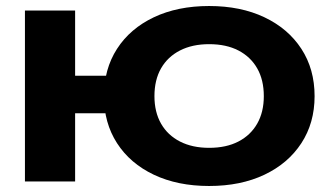

<svg xmlns="http://www.w3.org/2000/svg" viewBox="-20 -604 1101 639"><path d="M676 15Q571 15 492 -22.5Q413 -60 369.5 -127.5Q326 -195 326 -284Q326 -374 369.5 -441.5Q413 -509 492 -546.5Q571 -584 676 -584Q781 -584 860 -546.5Q939 -509 983 -441.5Q1027 -374 1027 -284Q1027 -195 983 -127.5Q939 -60 860 -22.5Q781 15 676 15ZM63 0V-569H230V0ZM157 -227V-352H432V-227ZM676 -112Q733 -112 773.5 -133Q814 -154 836 -192.5Q858 -231 858 -284Q858 -338 836 -376.5Q814 -415 773.5 -436Q733 -457 676 -457Q620 -457 579 -436Q538 -415 516 -376.5Q494 -338 494 -284Q494 -231 516 -192.5Q538 -154 579 -133Q620 -112 676 -112Z"/></svg>

Font: Unbounded Medium
Style: Regular
Weight: 500
Designer: Luke Prowse, Jean-Baptiste Morizot, Fátima Lázaro, Florian Runge
Foundry: NaN
Version: Version 1.700